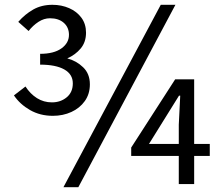

<svg xmlns="http://www.w3.org/2000/svg" viewBox="-20 -766 929 799"><path d="M244 13 649 -746H710L306 13ZM200 -284Q147 -284 105 -308Q63 -332 38 -369L86 -406Q106 -375 134 -357.5Q162 -340 196 -340Q232 -340 257.5 -361Q283 -382 283 -419Q283 -457 247.5 -477Q212 -497 147 -497V-542Q204 -542 235.5 -564.5Q267 -587 267 -621Q267 -652 245.5 -671Q224 -690 188 -690Q163 -690 140 -675Q117 -660 99 -637L56 -675Q84 -707 118.5 -726.5Q153 -746 198 -746Q236 -746 268 -732Q300 -718 319 -692Q338 -666 338 -630Q338 -591 316 -564.5Q294 -538 260 -523Q298 -513 326 -486Q354 -459 354 -415Q354 -375 333 -345.5Q312 -316 277 -300Q242 -284 200 -284ZM724 0V-117H526V-152L709 -436H788V-167H853V-117H788V0ZM600 -167H724V-247L730 -368H725L669 -278Z"/></svg>

Font: Chocolate Classical Sans
Style: Regular
Weight: 400
Designer: 田海東、宇文滿月
Foundry: Moonlit Owen
Version: Version 1.001